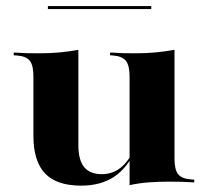

<svg xmlns="http://www.w3.org/2000/svg" viewBox="-20 -589 671 620"><path d="M233.1 -419.4V-209.7H87.9V-342.7Q87.9 -377.4 76.6 -392.3Q65.3 -407.3 35.5 -409.7L24.2 -410.5V-419.4Q50 -417.7 66.9 -417.3Q83.9 -416.9 106.5 -416.9Q143.5 -416.9 173.4 -419.8Q203.2 -422.6 233.1 -428.2ZM233.1 -209.7V-120.2Q233.1 -72.6 251.6 -49.6Q270.2 -26.6 308.9 -26.6Q343.5 -26.6 369.8 -47.6Q396 -68.5 417.7 -114.5L420.2 -109.7Q391.9 -46.8 348.4 -18.1Q304.8 10.5 241.9 10.5Q162.9 10.5 125.4 -29Q87.9 -68.5 87.9 -150.8V-209.7ZM398.4 0V-209.7H543.5V-76.6Q543.5 -41.9 554.8 -27Q566.1 -12.1 596 -9.7L607.3 -8.9V0Q581.5 -1.6 564.5 -2Q547.6 -2.4 525 -2.4Q488.7 -2.4 458.5 0Q428.2 2.4 398.4 8.9ZM543.5 -419.4V-209.7H398.4V-342.7Q398.4 -377.4 386.7 -392.3Q375 -407.3 346 -409.7L335.5 -410.5V-419.4Q360.5 -417.7 377.4 -417.3Q394.4 -416.9 416.9 -416.9Q453.2 -416.9 483.1 -419.8Q512.9 -422.6 543.5 -428.2ZM134.7 -559.7V-569.4H468.5V-559.7Z"/></svg>

Font: Playfair 144pt SemiExpanded Black
Style: Regular
Weight: 900
Width: 6
Designer: Claus Eggers Sørensen
Foundry: Claus Eggers Sørensen
Version: Version 2.203